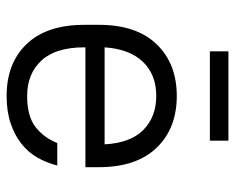

<svg xmlns="http://www.w3.org/2000/svg" viewBox="-85 -618 710 580"><g transform="rotate(90 270.0 -328.0)"><path d="M270 7Q171 7 113 -53.5Q55 -114 55 -228V-272Q55 -385 113.5 -446Q172 -507 270 -507Q368 -507 426.5 -446Q485 -385 485 -272V-231H123V-228Q123 -141 163 -98Q203 -55 270 -55Q332 -55 364.5 -81Q397 -107 412 -146H480Q472 -114 456 -86Q440 -58 414 -37.5Q388 -17 352 -5Q316 7 270 7ZM270 -445Q205 -445 166.5 -404.5Q128 -364 123 -289H416Q412 -367 372.5 -406Q333 -445 270 -445ZM135 -663H405V-607H135Z"/></g></svg>

Font: Retni Sans
Style: Regular
Weight: 400
Designer: Vitaly Kuzmin
Foundry: ParaType Ltd.
Version: Version 1.00;March 2, 2019;FontCreator 11.5.0.2425 64-bit; t